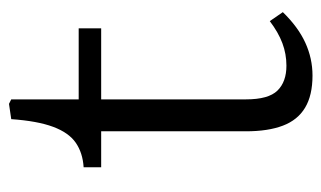

<svg xmlns="http://www.w3.org/2000/svg" viewBox="-164 -537 715 427"><g transform="rotate(-90 193.5 -323.5)"><path d="M239 14Q195 14 167.5 -2.5Q140 -19 127.5 -52Q115 -85 115 -134V-456H35V-495Q67 -497 89.5 -512.5Q112 -528 125 -563Q138 -598 142 -656L176 -661L186 -656V-506H344V-456H186V-134Q186 -84 205.5 -64Q225 -44 261 -44Q287 -44 311 -53Q335 -62 360 -81L380 -52Q347 -18 312 -2Q277 14 239 14Z"/></g></svg>

Font: Literata 18pt Light
Style: Regular
Weight: 300
Designer: Latin by Veronika Burian and Jose Scaglione. Greek by Irene Vlachou. Cyrillic by Vera Evstafieva.
Foundry: TypeTogether
Version: Version 3.103;gftools[0.9.29]